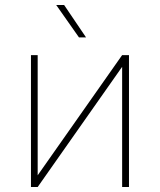

<svg xmlns="http://www.w3.org/2000/svg" viewBox="-20 -749 640 769"><path d="M469.2 -528.3H496.6V0H469.2V-481.4L130.9 0H104V-528.3H130.9V-46.9ZM324.7 -599.1H296.4L205.1 -729H236.8Z"/></svg>

Font: Roboto Mono Thin
Style: Regular
Weight: 250
Designer: Google
Version: Version 2.000985; 2015; ttfautohint (v1.3)